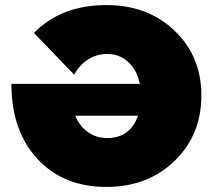

<svg xmlns="http://www.w3.org/2000/svg" viewBox="-20 -728 840 758"><path d="M400 10Q230 10 127.5 -101Q25 -212 25 -397H532Q521 -451 486.5 -483Q452 -515 403 -515Q362 -515 327.5 -493Q293 -471 273 -433L114 -598Q222 -708 400 -708Q563 -708 669 -607Q775 -506 775 -351Q775 -195 669 -92.5Q563 10 400 10ZM403 -183Q493 -183 525 -271H277Q294 -230 327 -206.5Q360 -183 403 -183Z"/></svg>

Font: MontserratBlack
Style: Regular
Weight: 900
Designer: Julieta Ulanovsky
Foundry: Julieta Ulanovsky
Version: Version 4.000